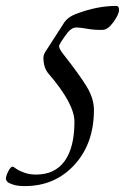

<svg xmlns="http://www.w3.org/2000/svg" viewBox="-72 -436 438 650"><path d="M180 -24Q180 -85 92 -187Q75 -207 75 -241Q75 -253 87 -269Q122 -324 143 -356Q156 -378 186 -389Q256 -416 322 -416Q331 -416 331 -402Q331 -388 312.5 -362Q294 -336 277 -335Q249 -334 224 -338.5Q199 -343 187 -343Q171 -343 157 -326Q128 -287 128 -280Q128 -272 139 -257Q198 -182 222 -142Q246 -102 246 -64Q246 50 180 122Q114 194 12 194Q-12 194 -27.5 189Q-43 184 -47.5 179Q-52 174 -52 169Q-52 160 -44 144Q-36 128 -29 128Q-27 128 -17.5 135Q-8 142 10 148.5Q28 155 50 155Q114 155 147 109Q180 63 180 -24Z"/></svg>

Font: EB Garamond 12
Style: Italic
Weight: 400
Italic angle: -17°
Version: Version 0.016; ttfautohint (v1.8.4)